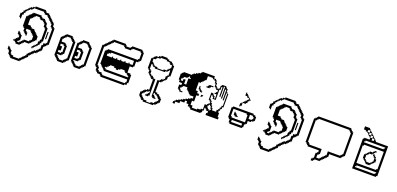

<svg xmlns="http://www.w3.org/2000/svg" viewBox="49 -3622 12902 6243"><g transform="rotate(20 6500.0 -500.5)"><path d="M142.9 71.4V178.6H178.6V214.3H214.3V321.4H250V357.1H285.7V392.9H321.4V428.6H642.9V392.9H678.6V357.1H714.3V321.4H750V285.7H785.7V250H821.4V214.3H857.1V142.9H892.9V107.1H928.6V71.4H964.3V35.7H1000V0H1071.4V-35.7H1107.1V-71.4H1142.9V-107.1H1178.6V-142.9H1214.3V-285.7H1250V-321.4H1285.7V-357.1H1321.4V-392.9H1357.1V-964.3H1321.4V-1000H1285.7V-1107.1H1250V-1142.9H1214.3V-1178.6H1178.6V-1214.3H1142.9V-1250H1107.1V-1285.7H1071.4V-1321.4H1035.7V-1357.1H928.6V-1392.9H892.9V-1428.6H535.7V-1392.9H464.3V-1357.1H392.9V-1321.4H357.1V-1285.7H321.4V-1250H285.7V-1214.3H250V-1178.6H214.3V-1107.1H178.6V-1071.4H142.9V-928.6H178.6V-892.9H214.3V-1035.7H250V-1107.1H285.7V-1178.6H321.4V-1214.3H357.1V-1250H392.9V-1285.7H464.3V-1321.4H500V-1357.1H857.1V-1321.4H892.9V-1285.7H1000V-1250H1035.7V-1214.3H1071.4V-1178.6H1107.1V-1142.9H1142.9V-1107.1H1178.6V-1071.4H1214.3V-964.3H1250V-928.6H1285.7V-428.6H1250V-392.9H1178.6V-321.4H1142.9V-178.6H1107.1V-142.9H1071.4V-107.1H1035.7V-71.4H964.3V-35.7H928.6V0H892.9V35.7H857.1V71.4H821.4V107.1H785.7V178.6H750V214.3H714.3V250H678.6V285.7H642.9V321.4H607.1V357.1H392.9V321.4H321.4V285.7H285.7V178.6H250V142.9H214.3V107.1H178.6V71.4ZM357.1 -1035.7V-678.6H392.9V-642.9H428.6V-535.7H464.3V-500H500V-464.3H535.7V-428.6H571.4V-535.7H535.7V-571.4H500V-642.9H642.9V-607.1H678.6V-571.4H714.3V-535.7H750V-500H785.7V-357.1H750V-321.4H714.3V-285.7H535.7V-250H500V-214.3H464.3V-178.6H428.6V-142.9H357.1V-178.6H392.9V-214.3H428.6V-392.9H392.9V-428.6H357.1V-464.3H321.4V-500H285.7V-392.9H321.4V-357.1H357.1V-285.7H321.4V-250H285.7V-214.3H250V-178.6H214.3V-142.9H285.7V-107.1H321.4V-71.4H464.3V-107.1H500V-142.9H535.7V-178.6H571.4V-214.3H750V-250H785.7V-285.7H821.4V-321.4H857.1V-357.1H892.9V-392.9H928.6V-535.7H892.9V-571.4H857.1V-607.1H821.4V-642.9H785.7V-678.6H750V-714.3H642.9V-750H607.1V-785.7H500V-1000H535.7V-1035.7H571.4V-1071.4H607.1V-1107.1H642.9V-1142.9H785.7V-1107.1H821.4V-1071.4H928.6V-1035.7H964.3V-1000H1000V-892.9H1035.7V-857.1H1071.4V-464.3H1035.7V-392.9H1000V-285.7H964.3V-250H928.6V-214.3H892.9V-178.6H857.1V-107.1H892.9V-142.9H928.6V-178.6H964.3V-214.3H1000V-250H1035.7V-285.7H1071.4V-357.1H1107.1V-428.6H1142.9V-892.9H1107.1V-928.6H1071.4V-1035.7H1035.7V-1071.4H1000V-1107.1H964.3V-1142.9H857.1V-1178.6H821.4V-1214.3H535.7V-1178.6H500V-1142.9H464.3V-1107.1H428.6V-1071.4H392.9V-1035.7ZM1178.6 -785.7V-535.7H1214.3V-785.7Z M1821.4 -71.4V-107.1H1785.7V-142.9H1750V-178.6H1714.3V-214.3H1857.1V-250H1892.9V-285.7H1928.6V-571.4H1892.9V-607.1H1857.1V-642.9H1714.3V-750H1750V-785.7H1785.7V-821.4H1821.4V-857.1H1964.3V-821.4H2000V-785.7H2035.7V-750H2071.4V-178.6H2035.7V-142.9H2000V-107.1H1964.3V-71.4ZM1785.7 -35.7V0H2000V-35.7H2035.7V-71.4H2071.4V-107.1H2107.1V-142.9H2142.9V-785.7H2107.1V-821.4H2071.4V-857.1H2035.7V-892.9H2000V-928.6H1785.7V-892.9H1750V-857.1H1714.3V-821.4H1678.6V-785.7H1642.9V-142.9H1678.6V-107.1H1714.3V-71.4H1750V-35.7ZM1714.3 -285.7V-357.1H1785.7V-500H1714.3V-571.4H1821.4V-535.7H1857.1V-321.4H1821.4V-285.7ZM2392.9 -71.4V-107.1H2357.1V-142.9H2321.4V-178.6H2285.7V-214.3H2428.6V-250H2464.3V-285.7H2500V-571.4H2464.3V-607.1H2428.6V-642.9H2285.7V-750H2321.4V-785.7H2357.1V-821.4H2392.9V-857.1H2535.7V-821.4H2571.4V-785.7H2607.1V-750H2642.9V-178.6H2607.1V-142.9H2571.4V-107.1H2535.7V-71.4ZM2357.1 -35.7V0H2571.4V-35.7H2607.1V-71.4H2642.9V-107.1H2678.6V-142.9H2714.3V-785.7H2678.6V-821.4H2642.9V-857.1H2607.1V-892.9H2571.4V-928.6H2357.1V-892.9H2321.4V-857.1H2285.7V-821.4H2250V-785.7H2214.3V-142.9H2250V-107.1H2285.7V-71.4H2321.4V-35.7ZM2285.7 -285.7V-357.1H2357.1V-500H2285.7V-571.4H2392.9V-535.7H2428.6V-321.4H2392.9V-285.7Z M4107.1 -71.4H3321.4V-107.1H3285.7V-142.9H3178.6V-178.6H3142.9V-285.7H3107.1V-321.4H3071.4V-964.3H3107.1V-1000H3142.9V-1035.7H3178.6V-1071.4H3214.3V-1107.1H3250V-1142.9H3285.7V-1178.6H3321.4V-1214.3H3678.6V-1178.6H3714.3V-1142.9H3928.6V-1178.6H3964.3V-1214.3H4250V-1178.6H4285.7V-964.3H4250V-928.6H3214.3V-892.9H3178.6V-857.1H3142.9V-392.9H3178.6V-357.1H3214.3V-321.4H3250V-285.7H3285.7V-250H3321.4V-214.3H4142.9V-107.1H4107.1ZM3285.7 -35.7V0H4107.1V-35.7H4178.6V-107.1H4214.3V-392.9H4178.6V-428.6H4071.4V-642.9H4178.6V-678.6H4214.3V-857.1H4285.7V-892.9H4321.4V-928.6H4357.1V-1214.3H4321.4V-1250H4285.7V-1285.7H3928.6V-1250H3892.9V-1214.3H3750V-1250H3714.3V-1285.7H3285.7V-1250H3250V-1214.3H3214.3V-1178.6H3178.6V-1142.9H3142.9V-1107.1H3107.1V-1071.4H3071.4V-1035.7H3035.7V-1000H3000V-285.7H3035.7V-250H3071.4V-142.9H3107.1V-107.1H3142.9V-71.4H3250V-35.7ZM3428.6 -714.3H3250V-785.7H3285.7V-821.4H3357.1V-857.1H4142.9V-714.3H4035.7V-750H4000V-714.3H3892.9V-750H3857.1V-714.3H3750V-750H3714.3V-714.3H3607.1V-750H3571.4V-714.3H3464.3V-750H3428.6ZM3357.1 -285.7V-321.4H3321.4V-357.1H3392.9V-392.9H3428.6V-428.6H3464.3V-464.3H3607.1V-428.6H3678.6V-392.9H3750V-428.6H3821.4V-464.3H3964.3V-428.6H4000V-392.9H4071.4V-357.1H4107.1V-321.4H4142.9V-285.7Z M4857.1 214.3V178.6H4821.4V142.9H4785.7V107.1H4750V35.7H4785.7V0H4821.4V-35.7H4857.1V-71.4H4928.6V-107.1H4964.3V-35.7H4928.6V0H4892.9V35.7H4857.1V71.4H4964.3V35.7H5000V-535.7H4928.6V-571.4H4892.9V-607.1H4821.4V-642.9H4785.7V-750H4750V-785.7H4714.3V-964.3H4750V-928.6H4785.7V-892.9H4857.1V-857.1H5214.3V-892.9H5285.7V-928.6H5321.4V-964.3H5357.1V-785.7H5321.4V-750H5285.7V-642.9H5250V-607.1H5178.6V-571.4H5142.9V-535.7H5071.4V35.7H5107.1V71.4H5214.3V35.7H5178.6V0H5142.9V-35.7H5107.1V-107.1H5142.9V-71.4H5214.3V-35.7H5250V0H5285.7V35.7H5321.4V107.1H5285.7V142.9H5250V178.6H5214.3V214.3H5107.1V250H4964.3V214.3ZM4857.1 -107.1H4785.7V-71.4H4750V-35.7H4714.3V0H4678.6V142.9H4714.3V178.6H4750V214.3H4785.7V250H4857.1V285.7H5214.3V250H5285.7V214.3H5321.4V178.6H5357.1V142.9H5392.9V0H5357.1V-35.7H5321.4V-71.4H5285.7V-107.1H5214.3V-142.9H5142.9V-500H5214.3V-535.7H5250V-571.4H5285.7V-607.1H5321.4V-642.9H5357.1V-750H5392.9V-785.7H5428.6V-1142.9H5392.9V-1178.6H5357.1V-1214.3H5321.4V-1250H5214.3V-1285.7H5142.9V-1321.4H4928.6V-1285.7H4857.1V-1250H4750V-1214.3H4714.3V-1178.6H4678.6V-1142.9H4642.9V-785.7H4678.6V-750H4714.3V-642.9H4750V-607.1H4785.7V-571.4H4821.4V-535.7H4857.1V-500H4928.6V-142.9H4857.1ZM5357.1 -1035.7H5321.4V-1000H5285.7V-964.3H5250V-928.6H5142.9V-892.9H4928.6V-928.6H4821.4V-964.3H4785.7V-1000H4750V-1035.7H4714.3V-1142.9H4785.7V-1178.6H4821.4V-1214.3H4928.6V-1250H5142.9V-1214.3H5250V-1178.6H5285.7V-1142.9H5357.1Z M5785.7 -71.4V0H5857.1V-71.4H6000V-142.9H6142.9V-214.3H6214.3V-142.9H6285.7V-71.4H6357.1V-35.7H6392.9V0H6750V-35.7H6785.7V-107.1H6821.4V-214.3H6857.1V-178.6H6892.9V-142.9H6964.3V-71.4H6928.6V0H7357.1V-71.4H7321.4V-214.3H7285.7V-285.7H7321.4V-357.1H7357.1V-428.6H7392.9V-892.9H7357.1V-464.3H7321.4V-392.9H7285.7V-321.4H7250V-285.7H7214.3V-214.3H7071.4V-285.7H7035.7V-357.1H7000V-428.6H6964.3V-500H6928.6V-535.7H6892.9V-678.6H6928.6V-642.9H6964.3V-571.4H7071.4V-928.6H7107.1V-1035.7H7142.9V-714.3H7178.6V-1071.4H7214.3V-678.6H7250V-1000H7285.7V-642.9H7321.4V-892.9H7357.1V-928.6H7321.4V-1035.7H7285.7V-1071.4H7250V-1107.1H7107.1V-1071.4H7071.4V-964.3H7035.7V-928.6H7000V-964.3H6964.3V-1000H6928.6V-1107.1H6892.9V-1178.6H6857.1V-1214.3H6785.7V-1285.7H6357.1V-1250H6321.4V-1214.3H6250V-1178.6H6178.6V-1142.9H6107.1V-1107.1H6071.4V-1071.4H5785.7V-1035.7H5750V-1000H5714.3V-785.7H5750V-714.3H5857.1V-642.9H5785.7V-500H5821.4V-464.3H5857.1V-428.6H5964.3V-464.3H5892.9V-500H5857.1V-571.4H5892.9V-607.1H5928.6V-642.9H6071.4V-571.4H6107.1V-535.7H6142.9V-500H6178.6V-464.3H6214.3V-428.6H6357.1V-357.1H6285.7V-321.4H6214.3V-285.7H6142.9V-250H6071.4V-214.3H6000V-178.6H5928.6V-142.9H5857.1V-107.1H5821.4V-71.4ZM6428.6 -142.9H6357.1V-285.7H6428.6V-500H6500V-571.4H6428.6V-642.9H6357.1V-928.6H6428.6V-964.3H6464.3V-1000H6500V-1035.7H6535.7V-1071.4H6571.4V-1214.3H6750V-1178.6H6821.4V-1142.9H6857.1V-1071.4H6892.9V-964.3H6928.6V-928.6H6964.3V-892.9H7035.7V-821.4H7000V-785.7H6964.3V-750H7035.7V-607.1H7000V-678.6H6964.3V-714.3H6928.6V-750H6857.1V-500H6892.9V-464.3H6928.6V-392.9H6892.9V-357.1H6857.1V-321.4H6785.7V-142.9H6714.3V-107.1H6607.1V-71.4H6428.6ZM5857.1 -785.7H5785.7V-857.1H5821.4V-892.9H5857.1V-928.6H5964.3V-964.3H6000V-1000H6035.7V-964.3H6071.4V-928.6H6000V-714.3H5928.6V-857.1H5857.1ZM6464.3 -714.3V-678.6H6500V-642.9H6571.4V-678.6H6535.7V-714.3H6500V-750H6464.3V-821.4H6428.6V-714.3ZM6571.4 -571.4V-500H6607.1V-535.7H6642.9V-571.4ZM6642.9 -892.9V-857.1H6750V-892.9H6785.7V-928.6H6857.1V-964.3H6714.3V-928.6H6678.6V-892.9ZM6964.3 -357.1V-321.4H7000V-250H7035.7V-214.3H7000V-178.6H6964.3V-214.3H6928.6V-250H6892.9V-321.4H6928.6V-357.1Z M7750 -35.7V0H8178.6V-35.7H8214.3V-142.9H8250V-178.6H8285.7V-285.7H8392.9V-321.4H8464.3V-357.1H8500V-500H8464.3V-535.7H8392.9V-571.4H7678.6V-535.7H7642.9V-178.6H7678.6V-142.9H7714.3V-35.7ZM8142.9 -71.4H7785.7V-142.9H8142.9ZM7750 -214.3V-250H7714.3V-500H8178.6V-464.3H8214.3V-214.3ZM7785.7 -428.6V-321.4H7821.4V-285.7H7928.6V-321.4H7892.9V-357.1H7857.1V-392.9H7821.4V-428.6ZM8285.7 -357.1V-500H8392.9V-464.3H8428.6V-392.9H8392.9V-357.1ZM7857.1 -750V-642.9H7892.9V-678.6H7928.6V-785.7H7892.9V-750ZM7928.6 -821.4V-785.7H8035.7V-821.4H8071.4V-892.9H8107.1V-928.6H8142.9V-964.3H8107.1V-1000H8071.4V-928.6H8035.7V-892.9H8000V-857.1H7964.3V-821.4ZM8071.4 -1000V-1035.7H8035.7V-1071.4H8000V-1107.1H7964.3V-1142.9H7928.6V-1035.7H8000V-1000Z M8785.7 71.4V178.6H8821.4V214.3H8857.1V321.4H8892.9V357.1H8928.6V392.9H8964.3V428.6H9285.7V392.9H9321.4V357.1H9357.1V321.4H9392.9V285.7H9428.6V250H9464.3V214.3H9500V142.9H9535.7V107.1H9571.4V71.4H9607.1V35.7H9642.9V0H9714.3V-35.7H9750V-71.4H9785.7V-107.1H9821.4V-142.9H9857.1V-285.7H9892.9V-321.4H9928.6V-357.1H9964.3V-392.9H10000V-964.3H9964.3V-1000H9928.6V-1107.1H9892.9V-1142.9H9857.1V-1178.6H9821.4V-1214.3H9785.7V-1250H9750V-1285.7H9714.3V-1321.4H9678.6V-1357.1H9571.4V-1392.9H9535.7V-1428.6H9178.6V-1392.9H9107.1V-1357.1H9035.7V-1321.4H9000V-1285.7H8964.3V-1250H8928.6V-1214.3H8892.9V-1178.6H8857.1V-1107.1H8821.4V-1071.4H8785.7V-928.6H8821.4V-892.9H8857.1V-1035.7H8892.9V-1107.1H8928.6V-1178.6H8964.3V-1214.3H9000V-1250H9035.7V-1285.7H9107.1V-1321.4H9142.9V-1357.1H9500V-1321.4H9535.7V-1285.7H9642.9V-1250H9678.6V-1214.3H9714.3V-1178.6H9750V-1142.9H9785.7V-1107.1H9821.4V-1071.4H9857.1V-964.3H9892.9V-928.6H9928.6V-428.6H9892.9V-392.9H9821.4V-321.4H9785.7V-178.6H9750V-142.9H9714.3V-107.1H9678.6V-71.4H9607.1V-35.7H9571.4V0H9535.7V35.7H9500V71.4H9464.3V107.1H9428.6V178.6H9392.9V214.3H9357.1V250H9321.4V285.7H9285.7V321.4H9250V357.1H9035.7V321.4H8964.3V285.7H8928.6V178.6H8892.9V142.9H8857.1V107.1H8821.4V71.4ZM9000 -1035.7V-678.6H9035.7V-642.9H9071.4V-535.7H9107.1V-500H9142.9V-464.3H9178.6V-428.6H9214.3V-535.7H9178.6V-571.4H9142.9V-642.9H9285.7V-607.1H9321.4V-571.4H9357.1V-535.7H9392.9V-500H9428.6V-357.1H9392.9V-321.4H9357.1V-285.7H9178.6V-250H9142.9V-214.3H9107.1V-178.6H9071.4V-142.9H9000V-178.6H9035.7V-214.3H9071.4V-392.9H9035.7V-428.6H9000V-464.3H8964.3V-500H8928.6V-392.9H8964.3V-357.1H9000V-285.7H8964.3V-250H8928.6V-214.3H8892.9V-178.6H8857.1V-142.9H8928.6V-107.1H8964.3V-71.4H9107.1V-107.1H9142.9V-142.9H9178.6V-178.6H9214.3V-214.3H9392.9V-250H9428.6V-285.7H9464.3V-321.4H9500V-357.1H9535.7V-392.9H9571.4V-535.7H9535.7V-571.4H9500V-607.1H9464.3V-642.9H9428.6V-678.6H9392.9V-714.3H9285.7V-750H9250V-785.7H9142.9V-1000H9178.6V-1035.7H9214.3V-1071.4H9250V-1107.1H9285.7V-1142.9H9428.6V-1107.1H9464.3V-1071.4H9571.4V-1035.7H9607.1V-1000H9642.9V-892.9H9678.6V-857.1H9714.3V-464.3H9678.6V-392.9H9642.9V-285.7H9607.1V-250H9571.4V-214.3H9535.7V-178.6H9500V-107.1H9535.7V-142.9H9571.4V-178.6H9607.1V-214.3H9642.9V-250H9678.6V-285.7H9714.3V-357.1H9750V-428.6H9785.7V-892.9H9750V-928.6H9714.3V-1035.7H9678.6V-1071.4H9642.9V-1107.1H9607.1V-1142.9H9500V-1178.6H9464.3V-1214.3H9178.6V-1178.6H9142.9V-1142.9H9107.1V-1107.1H9071.4V-1071.4H9035.7V-1035.7ZM9821.4 -785.7V-535.7H9857.1V-785.7Z M10642.9 142.9V214.3H10714.3V178.6H10750V142.9H10928.6V107.1H10964.3V71.4H11000V35.7H11035.7V0H11071.4V-35.7H11107.1V-71.4H11142.9V-178.6H11535.7V-214.3H11571.4V-250H11607.1V-285.7H11642.9V-1107.1H11607.1V-1142.9H11571.4V-1178.6H11535.7V-1214.3H10392.9V-1178.6H10357.1V-1142.9H10321.4V-1107.1H10285.7V-285.7H10321.4V-250H10357.1V-214.3H10392.9V-178.6H10785.7V-107.1H10750V-71.4H10714.3V107.1H10678.6V142.9ZM10785.7 71.4V-35.7H10821.4V-71.4H10857.1V-250H10428.6V-285.7H10392.9V-321.4H10357.1V-1071.4H10392.9V-1107.1H10428.6V-1142.9H11500V-1107.1H11535.7V-1071.4H11571.4V-321.4H11535.7V-285.7H11500V-250H11071.4V-107.1H11035.7V-71.4H11000V-35.7H10964.3V0H10928.6V35.7H10892.9V71.4Z M12000 -1035.7V0H12821.4V-35.7H12857.1V-1071.4H12428.6V-1107.1H12392.9V-1142.9H12357.1V-1071.4H12285.7V-1142.9H12214.3V-1071.4H12035.7V-1035.7ZM12750 -71.4H12071.4V-107.1H12107.1V-142.9H12785.7V-107.1H12750ZM12785.7 -250H12750V-214.3H12071.4V-821.4H12107.1V-857.1H12785.7ZM12785.7 -964.3H12750V-928.6H12071.4V-964.3H12107.1V-1000H12785.7ZM12214.3 -571.4V-428.6H12250V-392.9H12285.7V-357.1H12321.4V-321.4H12357.1V-285.7H12500V-321.4H12535.7V-357.1H12571.4V-392.9H12607.1V-428.6H12642.9V-535.7H12607.1V-607.1H12571.4V-642.9H12535.7V-678.6H12500V-607.1H12535.7V-571.4H12571.4V-428.6H12535.7V-392.9H12500V-357.1H12357.1V-392.9H12321.4V-428.6H12285.7V-571.4H12321.4V-607.1H12357.1V-642.9H12464.3V-678.6H12500V-714.3H12535.7V-750H12571.4V-785.7H12500V-750H12464.3V-714.3H12357.1V-678.6H12321.4V-642.9H12285.7V-607.1H12250V-571.4ZM12214.3 -1142.9V-1214.3H12142.9V-1178.6H12178.6V-1142.9ZM12142.9 -1214.3V-1285.7H12071.4V-1250H12107.1V-1214.3ZM12071.4 -1285.7V-1357.1H12142.9V-1392.9H12107.1V-1428.6H11928.6V-1321.4H12000V-1285.7ZM12142.9 -1357.1V-1285.7H12214.3V-1321.4H12178.6V-1357.1ZM12214.3 -1285.7V-1214.3H12285.7V-1250H12250V-1285.7ZM12285.7 -1214.3V-1142.9H12357.1V-1178.6H12321.4V-1214.3Z"/></g></svg>

Font: Gossip Icons High Pixel
Style: Regular
Weight: 500
Designer: Deborah Khodanovich
Version: Version 1.001;Glyphs 3.3.1 (3343)